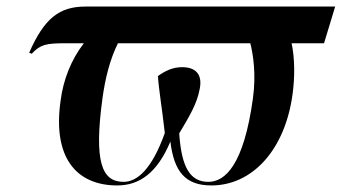

<svg xmlns="http://www.w3.org/2000/svg" viewBox="-20 -556 1043 586"><path d="M77 -392C103 -420 120 -424 180 -424H236C197 -374 173 -312 165 -249C140 -75 213 10 338 10C405 10 460 -28 500 -124C511 -33 545 10 625 10C750 10 850 -98 873 -269C880 -321 880 -377 870 -424H969L1003 -536H241C161 -536 115 -500 69 -395ZM616 -1C562 -1 534 -42 527 -149C557 -199 581 -239 589 -282C599 -326 580 -351 536 -351C507 -351 485 -340 462 -324C465 -279 474 -231 483 -150C443 -38 398 -1 357 -1C291 -1 266 -61 293 -258C301 -315 315 -374 340 -424H744C753 -388 762 -329 752 -256C724 -52 667 -1 616 -1Z"/></svg>

Font: Noto Serif Display SemiBold
Style: Italic
Weight: 600
Italic angle: -12°
Designer: Monotype Design Team
Foundry: Monotype Imaging Inc.
Version: Version 2.009